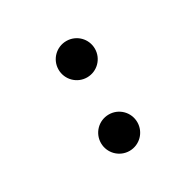

<svg xmlns="http://www.w3.org/2000/svg" viewBox="-122 -665 831 813"><g transform="rotate(-30 293.0 -258.5)"><path d="M293 9.8C342.3 9.8 381.8 -30.3 381.8 -79.1C381.8 -128.4 342.3 -168 293 -168C243.7 -168 204.1 -128.4 204.1 -79.1C204.1 -30.3 243.7 9.8 293 9.8ZM293 -349.6C342.3 -349.6 381.8 -389.6 381.8 -438.5C381.8 -487.8 342.3 -527.3 293 -527.3C243.7 -527.3 204.1 -487.8 204.1 -438.5C204.1 -389.6 243.7 -349.6 293 -349.6Z"/></g></svg>

Font: CaskaydiaCove Nerd Font
Style: Bold
Weight: 700
Designer: Aaron Bell
Foundry: Saja Typeworks
Version: Version 2111.1;Nerd Fonts 2.3.0